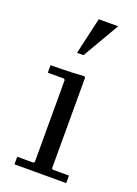

<svg xmlns="http://www.w3.org/2000/svg" viewBox="-139 -779 598 837"><g transform="rotate(20 160.0 -360.0)"><path d="M205 -35H280V0H40V-35H115L120 -40V-420L115 -425H40V-460Q66 -460 91.5 -460.5Q117 -461 143 -462Q169 -463 195 -465L200 -460V-40ZM130 -550 169 -720H259L160 -550Z"/></g></svg>

Font: Brygada 1918
Style: Regular
Weight: 400
Designer: Mateusz Machalski | Borys Kosmynka | Przemek Hoffer
Foundry: NIEPODLEGLA 2018
Version: Version 3.006